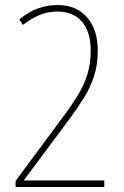

<svg xmlns="http://www.w3.org/2000/svg" viewBox="-20 -744 493 764"><path d="M42 -24 222 -267Q262 -320 288.5 -363Q315 -406 328 -449Q341 -492 341 -543Q341 -615 307 -656.5Q273 -698 208 -698Q171 -698 138 -684.5Q105 -671 71 -645L57 -667Q95 -698 132.5 -711Q170 -724 208 -724Q284 -724 326.5 -675Q369 -626 369 -543Q369 -487 354.5 -441.5Q340 -396 313 -353Q286 -310 248 -259L75 -27V-26H395V0H42Z"/></svg>

Font: Noto Sans Devanagari UI Condensed Thin
Style: Regular
Weight: 100
Width: 3
Designer: Jelle Bosma - Monotype Design Team
Foundry: Monotype Imaging Inc.
Version: Version 2.004; ttfautohint (v1.8.4.7-5d5b)